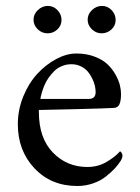

<svg xmlns="http://www.w3.org/2000/svg" viewBox="-20 -618 470 646"><path d="M40 -200.2Q40 -248.5 58.3 -293.5Q76.7 -338.4 105.5 -369.6Q134.3 -400.9 169.2 -419.4Q204.1 -438 236.8 -438Q271 -438 298.3 -427.5Q325.7 -417 341.8 -401.6Q357.9 -386.2 368.7 -366.9Q379.4 -347.7 383.3 -331.5Q387.2 -315.4 387.2 -301.8Q387.2 -278.8 381.8 -267.1Q376.5 -255.4 362.8 -254.9Q342.8 -253.4 233.4 -250.7Q124 -248 110.8 -248V-241.2Q110.8 -153.3 158 -104.7Q205.1 -56.2 273.9 -56.2Q310.1 -56.2 339.1 -73.5Q368.2 -90.8 383.8 -108.9Q384.3 -108.9 386.2 -107.2Q388.2 -105.5 390.1 -102.1Q392.1 -98.6 392.1 -95.2Q392.1 -86.9 386.2 -77.1Q378.4 -64.5 366.5 -51.5Q354.5 -38.6 336.4 -24.2Q318.4 -9.8 293 -1Q267.6 7.8 240.2 7.8Q152.3 7.8 96.2 -51.5Q40 -110.8 40 -200.2ZM116.2 -285.2H278.8Q301.8 -285.2 301.8 -308.1Q301.8 -317.4 299.3 -328.9Q296.9 -340.3 290.5 -353.5Q284.2 -366.7 275.4 -377.2Q266.6 -387.7 252.2 -394.8Q237.8 -401.9 220.2 -401.9Q203.1 -401.9 188 -395.5Q172.9 -389.2 162.4 -378.7Q151.9 -368.2 143.3 -356Q134.8 -343.8 129.6 -331.3Q124.5 -318.8 121.3 -308.3Q118.2 -297.9 116.9 -291.5Q115.7 -285.2 116.2 -285.2ZM141.1 -598.1Q159.7 -598.1 173.3 -584Q187 -569.8 187 -550.8Q187 -532.2 173.1 -519Q159.2 -505.9 140.1 -505.9Q121.1 -505.9 106.9 -519.5Q92.8 -533.2 92.8 -551.8Q92.8 -570.3 107.4 -584.2Q122.1 -598.1 141.1 -598.1ZM323.2 -598.1Q341.8 -598.1 355.5 -584Q369.1 -569.8 369.1 -550.8Q369.1 -532.2 355 -519Q340.8 -505.9 321.8 -505.9Q303.2 -505.9 289.1 -519.5Q274.9 -533.2 274.9 -551.8Q274.9 -570.3 289.6 -584.2Q304.2 -598.1 323.2 -598.1Z"/></svg>

Font: Crimson
Style: Roman
Weight: 400
Version: Version 0.8